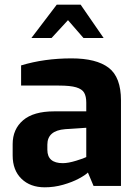

<svg xmlns="http://www.w3.org/2000/svg" viewBox="-20 -793 590 819"><path d="M34 -130V-178Q34 -242 78.5 -280Q123 -318 211 -318H348V-355Q348 -382 339 -397.5Q330 -413 305 -420.5Q280 -428 231 -428H70V-514Q169 -544 285 -544Q391 -544 443.5 -504Q496 -464 496 -365V0H379L355 -57Q344 -46 316 -31Q288 -16 249.5 -5Q211 6 171 6Q109 6 71.5 -30.5Q34 -67 34 -130ZM348 -123V-248L258 -242Q182 -236 182 -176V-154Q182 -97 248 -97Q271 -97 305 -107.5Q339 -118 348 -123ZM222 -773H324L422 -631H336L270 -707L200 -631H114Z"/></svg>

Font: Exo
Style: Bold
Weight: 700
Designer: Natanael Gama
Foundry: Natanael Gama
Version: Version 1.500; ttfautohint (v1.6)